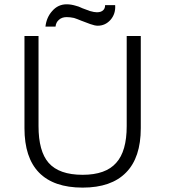

<svg xmlns="http://www.w3.org/2000/svg" viewBox="-20 -855 790 893"><path d="M93.8 -687.5V-258.8Q93.8 -122.1 161.1 -52.7Q229.5 17.6 364.3 17.6Q498 17.6 566.4 -52.7Q634.8 -122.1 634.8 -258.8V-687.5H569.3V-268.6Q569.3 -151.4 520.5 -97.7Q471.7 -42 364.3 -42Q254.9 -42 206.1 -97.7Q159.2 -151.4 159.2 -268.6V-687.5ZM469.7 -831.1H468.8Q468.8 -816.4 460.9 -808.6Q451.2 -797.9 430.7 -797.9Q418 -797.9 398.4 -803.7Q383.8 -808.6 361.3 -817.4L359.4 -818.4Q345.7 -825.2 333 -828.1Q310.5 -835 290 -835Q250 -835 222.7 -803.7Q196.3 -774.4 191.4 -731.4H238.3Q240.2 -751 253.9 -762.7Q267.6 -775.4 290 -775.4Q306.6 -775.4 324.2 -771.5Q336.9 -767.6 360.4 -757.8L363.3 -756.8Q387.7 -747.1 399.4 -743.2Q420.9 -735.4 434.6 -735.4Q469.7 -735.4 494.1 -762.7Q518.6 -791 515.6 -831.1Z"/></svg>

Font: Dotum
Style: Regular
Weight: 400
Version: Version 2.21